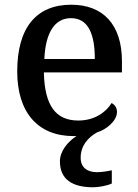

<svg xmlns="http://www.w3.org/2000/svg" viewBox="-20 -567 585 814"><path d="M375 227C396 227 433 221 454 211V155C430 160 409 163 391 163C351 163 322 144 322 102C322 50 354 15 392 -6C429 -17 476 -53 476 -93C476 -112 464 -125 453 -130C429 -91 381 -56 312 -56C218 -56 169 -117 166 -260H497V-307C497 -465 415 -547 282 -547C135 -547 53 -451 53 -264C53 -91 140 10 292 10C296 10 300 10 304 10C267 34 234 74 234 117C234 193 286 227 375 227ZM382 -317H168C173 -429 212 -490 281 -490C355 -490 382 -421 382 -317Z"/></svg>

Font: Noto Serif Telugu Medium
Style: Regular
Weight: 500
Designer: Jelle Bosma - Monotype Design Team
Foundry: Monotype Imaging Inc.
Version: Version 2.005